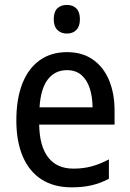

<svg xmlns="http://www.w3.org/2000/svg" viewBox="-20 -763 537 792"><path d="M256.3 -547.9Q319.8 -547.9 363.5 -517.1Q407.2 -486.3 429.9 -431.9Q452.6 -377.4 452.6 -306.2V-249H141.6Q143.1 -159.7 179 -113.5Q214.8 -67.4 282.7 -67.4Q323.2 -67.4 357.7 -76.7Q392.1 -85.9 429.2 -105.5V-25.4Q394.5 -7.3 358.2 1.2Q321.8 9.8 275.4 9.8Q201.7 9.8 150.6 -23.4Q99.6 -56.6 73.5 -118.7Q47.4 -180.7 47.4 -265.6Q47.4 -355.5 72.3 -418.5Q97.2 -481.4 144 -514.6Q190.9 -547.9 256.3 -547.9ZM256.3 -473.6Q206.5 -473.6 177.2 -435.3Q147.9 -397 143.1 -320.3H361.8Q361.3 -364.3 350.1 -398.9Q338.9 -433.6 315.7 -453.6Q292.5 -473.6 256.3 -473.6ZM255.9 -742.7Q280.8 -742.7 295.2 -728Q309.6 -713.4 309.6 -683.6Q309.6 -654.3 294.9 -639.4Q280.3 -624.5 255.9 -624.5Q231.9 -624.5 216.8 -639.4Q201.7 -654.3 201.7 -683.6Q201.7 -713.9 216.3 -728.3Q231 -742.7 255.9 -742.7Z"/></svg>

Font: Open Sans SemiCondensed Medium
Style: Regular
Weight: 500
Width: 4
Designer: Monotype Design Team
Foundry: Monotype Imaging Inc.
Version: Version 3.000